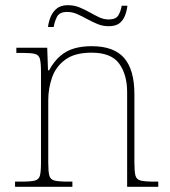

<svg xmlns="http://www.w3.org/2000/svg" viewBox="-20 -720 657 740"><path d="M38 0V-20H61Q98 -20 114 -24Q130 -28 134 -43.5Q138 -59 138 -94V-442Q138 -477 134 -492.5Q130 -508 115.5 -512Q101 -516 71 -516H43V-536H162L165 -449H169Q189 -485 213 -505Q237 -525 266.5 -533.5Q296 -542 333 -542Q419 -542 458.5 -496.5Q498 -451 498 -357V-94Q498 -59 502 -43.5Q506 -28 522.5 -24Q539 -20 575 -20H590V0H470V-365Q470 -432 439.5 -474.5Q409 -517 333 -517Q268 -517 231.5 -490Q195 -463 180.5 -421Q166 -379 166 -334V-94Q166 -59 170 -43.5Q174 -28 190.5 -24Q207 -20 243 -20H259V0ZM399 -619Q376 -619 355.5 -627.5Q335 -636 316 -646.5Q297 -657 278 -665.5Q259 -674 239 -674Q209 -674 199.5 -655Q190 -636 187 -616H165Q167 -634 174.5 -653.5Q182 -673 198 -686.5Q214 -700 241 -700Q266 -700 286.5 -691.5Q307 -683 325.5 -672.5Q344 -662 362 -653.5Q380 -645 399 -645Q427 -645 436.5 -661.5Q446 -678 449 -698H471Q469 -679 462 -660.5Q455 -642 440.5 -630.5Q426 -619 399 -619Z"/></svg>

Font: Noto Serif Gujarati Thin
Style: Regular
Weight: 250
Version: Version 2.102